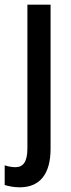

<svg xmlns="http://www.w3.org/2000/svg" viewBox="-49 -560 304 820"><path d="M35 240C124 240 167 180 167 75V-540H68V74C68 131 50 154 17 154C1 154 -14 151 -29 146V230C-14 235 11 240 35 240Z"/></svg>

Font: Noto Sans Khmer UI Condensed Medium
Style: Regular
Weight: 500
Width: 3
Designer: Danh Hong and the Monotype Design Team
Foundry: Monotype Imaging Inc.
Version: Version 2.002